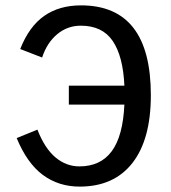

<svg xmlns="http://www.w3.org/2000/svg" viewBox="-20 -689 640 719"><path d="M237.8 -297.4V-368.2H445.8Q440.9 -478.5 402.1 -535.6Q363.3 -592.8 282.7 -592.8Q232.4 -592.8 194.1 -560.8Q155.8 -528.8 137.7 -473.6L55.7 -505.4Q88.9 -589.8 145.5 -629.4Q202.1 -668.9 283.2 -668.9Q544.9 -668.9 544.9 -332.5Q544.9 -167 475.8 -78.6Q406.7 9.8 278.3 9.8Q199.2 9.8 140.1 -34.2Q81.1 -78.1 42.5 -171.9L120.1 -203.6Q147.5 -133.3 187.7 -99.6Q228 -65.9 277.3 -65.9Q356.4 -65.9 398.4 -122.6Q440.4 -179.2 445.8 -297.4Z"/></svg>

Font: Liberation Mono
Style: Regular
Weight: 400
Monospace: yes
Designer: Steve Matteson
Foundry: Ascender Corporation
Version: Version 2.1.5